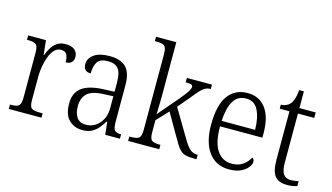

<svg xmlns="http://www.w3.org/2000/svg" viewBox="-87 -1051 2338 1353"><g transform="rotate(15 1081.5 -375.0)"><path d="M36 0V-32H44Q69 -32 85 -36.5Q101 -41 108.5 -56.5Q116 -72 116 -106V-433Q116 -481 98.5 -492.5Q81 -504 41 -504H34V-536H164L175 -431H178Q189 -460 204.5 -486Q220 -512 244.5 -528.5Q269 -545 307 -545Q351 -545 373 -525.5Q395 -506 395 -475Q395 -451 381.5 -436Q368 -421 338 -421Q338 -461 326 -479.5Q314 -498 284 -498Q258 -498 238 -477.5Q218 -457 205 -423.5Q192 -390 185 -351Q178 -312 178 -275V-103Q178 -54 195 -43Q212 -32 250 -32H275V0Z M574 10Q515 10 476 -28.5Q437 -67 437 -148Q437 -227 489 -265Q541 -303 648 -307L725 -310V-372Q725 -413 717.5 -443Q710 -473 688.5 -489.5Q667 -506 626 -506Q568 -506 548.5 -475Q529 -444 529 -391Q475 -391 475 -445Q475 -488 515 -516Q555 -544 628 -544Q710 -544 748.5 -504Q787 -464 787 -375V-111Q787 -62 798.5 -47Q810 -32 843 -32H847V0H740L730 -92H725Q709 -66 689.5 -42.5Q670 -19 642.5 -4.5Q615 10 574 10ZM589 -33Q629 -33 659.5 -54Q690 -75 707.5 -109.5Q725 -144 725 -185V-277L658 -274Q570 -271 535.5 -238Q501 -205 501 -145Q501 -95 522 -64Q543 -33 589 -33Z M907 0V-32H919Q959 -32 976 -43.5Q993 -55 993 -105V-656Q993 -705 975.5 -716.5Q958 -728 922 -728H907V-760H1055V-374Q1055 -354 1054.5 -325.5Q1054 -297 1053 -271.5Q1052 -246 1052 -234L1175 -378Q1218 -429 1231 -450.5Q1244 -472 1244 -484Q1244 -496 1231.5 -500Q1219 -504 1192 -504V-536H1375V-504Q1352 -504 1335 -495Q1318 -486 1299.5 -466Q1281 -446 1254 -412L1178 -322L1298 -120Q1325 -73 1348 -52.5Q1371 -32 1402 -32H1406V0H1394Q1350 0 1325 -6.5Q1300 -13 1280.5 -34.5Q1261 -56 1235 -103L1135 -276L1055 -191V-102Q1055 -54 1072.5 -43Q1090 -32 1129 -32H1134V0Z M1644 10Q1549 10 1495.5 -61.5Q1442 -133 1442 -263Q1442 -404 1492 -474Q1542 -544 1635 -544Q1720 -544 1767.5 -480.5Q1815 -417 1815 -299V-267H1506Q1506 -148 1545 -91Q1584 -34 1653 -34Q1703 -34 1735 -58Q1767 -82 1783 -113Q1789 -110 1793.5 -103.5Q1798 -97 1798 -86Q1798 -68 1781 -45.5Q1764 -23 1730 -6.5Q1696 10 1644 10ZM1751 -307Q1750 -395 1722.5 -449.5Q1695 -504 1635 -504Q1572 -504 1542 -452Q1512 -400 1507 -307Z M2069 10Q2007 10 1979 -24Q1951 -58 1951 -143V-496H1880V-525Q1923 -527 1946 -553Q1959 -568 1967 -592.5Q1975 -617 1979 -658H2013V-536H2132V-496H2013V-139Q2013 -80 2030.5 -55Q2048 -30 2083 -30Q2100 -30 2113 -32Q2126 -34 2141 -37V-1Q2127 4 2108 7Q2089 10 2069 10Z"/></g></svg>

Font: Noto Serif Lao SemiCondensed Light
Style: Regular
Weight: 300
Width: 4
Designer: Monotype Design Team
Foundry: Monotype Imaging Inc.
Version: Version 2.003; ttfautohint (v1.8.4.7-5d5b)